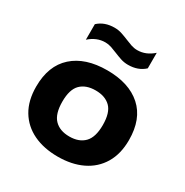

<svg xmlns="http://www.w3.org/2000/svg" viewBox="-180 -933 1054 1091"><g transform="rotate(30 347.0 -388.0)"><path d="M346.5 10.5Q255 10.5 186.5 -22.2Q118 -55 80 -118.2Q42 -181.5 42 -273.5Q42 -410.5 122.8 -483Q203.5 -555.5 346.5 -555.5Q490 -555.5 570.5 -483.5Q651 -411.5 651 -273.5Q651 -182.5 613 -119Q575 -55.5 506.5 -22.5Q438 10.5 346.5 10.5ZM346.5 -121.5Q409.5 -121.5 444.5 -157.2Q479.5 -193 479.5 -273Q479.5 -354 444.5 -388.8Q409.5 -423.5 346.5 -423.5Q283.5 -423.5 248.5 -388.8Q213.5 -354 213.5 -274Q213.5 -193.5 248.5 -157.5Q283.5 -121.5 346.5 -121.5ZM431.5 -641Q405.5 -641 382.5 -648.8Q359.5 -656.5 338 -665.5Q318 -674 298 -680.8Q278 -687.5 257.5 -687.5Q201 -687.5 153.5 -645V-747Q195.5 -786 261.5 -786Q287.5 -786 310.5 -778.2Q333.5 -770.5 355 -761.5Q375 -753 395 -746.2Q415 -739.5 435.5 -739.5Q492 -739.5 539.5 -782V-680Q497.5 -641 431.5 -641Z"/></g></svg>

Font: Encode Sans Expanded Expanded
Style: Bold
Weight: 700
Width: 7
Designer: Multiple Designers
Foundry: Impallari Type
Version: Version 3.000; ttfautohint (v1.8.3) -l 8 -r 50 -G 200 -x 14 